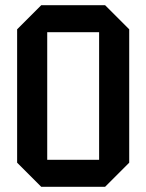

<svg xmlns="http://www.w3.org/2000/svg" viewBox="-20 -720 564 740"><path d="M46 -93V-607L139 -700H385L478 -607V-93L385 0H139ZM162 -596V-104H362V-596Z"/></svg>

Font: Tektur SemiCondensed Medium
Style: Regular
Weight: 500
Width: 4
Designer: Adam Jagosz
Foundry: Adam Jagosz
Version: Version 1.005;gftools[0.9.30]